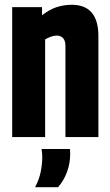

<svg xmlns="http://www.w3.org/2000/svg" viewBox="-20 -574 462 804"><path d="M31 0V-544H156V-510Q188 -535 218.5 -544.5Q249 -554 280 -554Q392 -554 392 -423V0H254V-381Q254 -404 244 -414.5Q234 -425 218 -425Q206 -425 193.5 -420.5Q181 -416 169 -409V0ZM127 210Q144 178 150.5 145.5Q157 113 157 83Q157 74 156 65.5Q155 57 154 50H273Q274 60 274 69Q274 110 260.5 146.5Q247 183 223 210Z"/></svg>

Font: Georama Condensed
Style: Bold
Weight: 700
Width: 3
Designer: Jean-Baptiste Levee
Foundry: Production Type
Version: Version 1.000